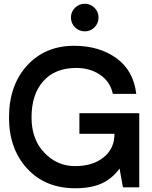

<svg xmlns="http://www.w3.org/2000/svg" viewBox="-20 -998 812 1023"><path d="M432 -831Q401 -831 379.5 -852.5Q358 -874 358 -905Q358 -935 379.5 -956.5Q401 -978 432 -978Q462 -978 483.5 -956.5Q505 -935 505 -905Q505 -874 483.5 -852.5Q462 -831 432 -831ZM722 -395V-267V0H635L617 -100Q577 -45 520.5 -20Q464 5 381 5Q221 5 124.5 -100Q28 -205 28 -372Q28 -543 124 -648.5Q220 -754 375 -754Q508 -754 599.5 -688.5Q691 -623 706 -498H581Q568 -562 514 -599Q460 -636 387 -636Q273 -636 210.5 -565.5Q148 -495 148 -372Q148 -256 216 -184.5Q284 -113 380 -113Q474 -113 532 -159.5Q590 -206 590 -285H403V-395Z"/></svg>

Font: Oakes Grotesk
Style: Bold
Weight: 600
Designer: Samuel Oakes
Foundry: Samuel Oakes
Version: Version 1.000;PS 001.000;hotconv 1.0.88;makeotf.lib2.5.64775